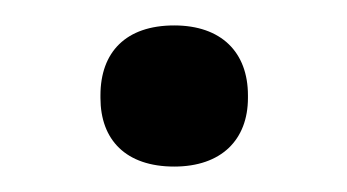

<svg xmlns="http://www.w3.org/2000/svg" viewBox="-20 -122 273 151"><path d="M59 -47V-45C59 -12 79 9 117 9C154 9 175 -12 175 -45V-47C175 -81 154 -102 117 -102C79 -102 59 -81 59 -47Z"/></svg>

Font: LT Wave Alt
Style: Regular
Weight: 400
Designer: Daniel Lyons
Version: Version 2.5 (Glyphs App)